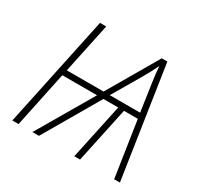

<svg xmlns="http://www.w3.org/2000/svg" viewBox="-153 -891 1095 1068"><g transform="rotate(30 394.0 -357.5)"><path d="M48 0H88L163 -357H386L177 0H219L427 -357H522L446 0H483L559 -357H648L702 0H739L631 -715H595L407 -393H171L239 -714H199ZM447 -393 552 -572C572 -606 589 -639 605 -671C607 -638 610 -611 616 -571L642 -393Z"/></g></svg>

Font: Noto Sans ExtraLight
Style: Italic
Weight: 200
Italic angle: -12°
Designer: Monotype Design Team
Foundry: Monotype Imaging Inc.
Version: Version 2.013